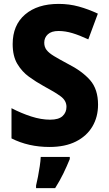

<svg xmlns="http://www.w3.org/2000/svg" viewBox="-20 -744 557 985"><path d="M483 -207Q483 -144 454 -95Q425 -46 369.5 -18Q314 10 234 10Q126 10 39 -34V-189Q89 -163 140 -146.5Q191 -130 237 -130Q281 -130 301 -148.5Q321 -167 321 -196Q321 -228 291 -250Q261 -272 203 -303Q165 -324 129 -350Q93 -376 69 -416Q45 -456 45 -518Q45 -615 108.5 -669.5Q172 -724 281 -724Q335 -724 384 -710.5Q433 -697 482 -674L433 -542Q388 -563 351.5 -574Q315 -585 280 -585Q244 -585 225.5 -568Q207 -551 207 -525Q207 -503 219 -487.5Q231 -472 257.5 -456Q284 -440 327 -417Q402 -379 442.5 -332.5Q483 -286 483 -207ZM338 72Q323 109 305 146Q287 183 263 221H165V208Q170 188 175 161.5Q180 135 184 108.5Q188 82 189 61H338Z"/></svg>

Font: Noto Sans Gurmukhi SemiCondensed ExtraBold
Style: Regular
Weight: 800
Width: 4
Designer: Jelle Bosma - Monotype Design Team
Foundry: Monotype Imaging Inc.
Version: Version 2.004; ttfautohint (v1.8.4.7-5d5b)